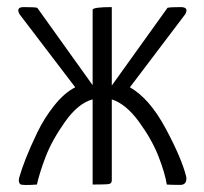

<svg xmlns="http://www.w3.org/2000/svg" viewBox="-20 -520 576 541"><path d="M84 0Q42 3 37 -1Q31 -7 34 -19Q40 -41 52.5 -73Q65 -105 85 -146.5Q105 -188 133.5 -223.5Q162 -259 192 -274L35 -480Q24 -500 47 -500Q78 -500 85 -498L241 -280V-457V-493Q244 -500 295 -500V-279L452 -498Q459 -500 489 -500Q513 -500 502 -480L346 -274Q401 -243 446.5 -158.5Q492 -74 505 -21Q507 1 488 1Q463 1 450 0Q445 -32 426.5 -79.5Q408 -127 371.5 -177Q335 -227 295 -240V-12Q295 -3 287 -1.5Q279 0 241 0V-240Q200 -229 163 -176.5Q126 -124 108.5 -78Q91 -32 84 0Z"/></svg>

Font: Yanone Kaffeesatz Light
Style: Regular
Weight: 300
Designer: Yanone (Cyrillic: Daniel Pouzeot)
Foundry: Yanone
Version: Version 1.003;PS 001.003;hotconv 1.0.88;makeotf.lib2.5.64775